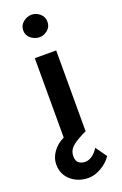

<svg xmlns="http://www.w3.org/2000/svg" viewBox="-166 -677 600 946"><g transform="rotate(-20 134.0 -204.0)"><path d="M70 -571Q70 -597 90.5 -613.5Q111 -630 135 -630Q158 -630 177.5 -613.5Q197 -597 197 -571Q197 -544 177.5 -528Q158 -512 135 -512Q111 -512 90.5 -528Q70 -544 70 -571ZM126 222Q72 222 34.5 190Q-3 158 -3 105Q-3 72 18.5 41.5Q40 11 77 -7V-423H189V-1L191 0Q144 21 117 42.5Q90 64 90 96Q90 122 104 132Q118 142 136 142Q174 142 206 94L247 152Q227 182 192.5 202Q158 222 126 222Z"/></g></svg>

Font: Synthetic SemiBold
Style: Regular
Weight: 600
Designer: Santiago Orozco
Foundry: Typemade
Version: Version 2.000; ttfautohint (v1.8.4.7-5d5b)